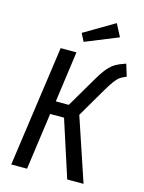

<svg xmlns="http://www.w3.org/2000/svg" viewBox="-132 -979 792 1057"><g transform="rotate(15 264.0 -451.0)"><path d="M528 -631Q507 -623 493.5 -614Q480 -605 464.5 -584.5Q449 -564 425 -523L330 -361L451 0H358L253 -324H174L129 0H39L136 -689H226L186 -399H260L361 -571Q388 -617 408.5 -640.5Q429 -664 450 -676Q471 -688 507 -700ZM436 -831 249 -755 226 -800 399 -902Z"/></g></svg>

Font: Fira Sans Compressed
Style: Italic
Weight: 400
Width: 1
Italic angle: -8°
Designer: bBox Type GmbH & Carrois Corporate GbR & Edenspiekermann AG
Foundry: bBox Type GmbH & Carrois Corporate GbR & Edenspiekermann AG
Version: Version 4.301